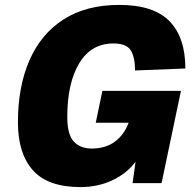

<svg xmlns="http://www.w3.org/2000/svg" viewBox="-20 -746 780 782"><path d="M308 16Q175 16 114 -52.5Q53 -121 53 -248Q53 -393 100 -500.5Q147 -608 239 -667Q331 -726 466 -726Q606 -726 670.5 -659.5Q735 -593 735 -467L530 -459Q530 -513 512.5 -541Q495 -569 442 -569Q351 -569 302.5 -488Q254 -407 254 -270Q254 -198 280.5 -169.5Q307 -141 354 -141Q409 -141 447 -168.5Q485 -196 504 -246H370L397 -376H717L638 0H520L532 -87Q496 -39 437 -11.5Q378 16 308 16Z"/></svg>

Font: Geist Black
Style: Italic
Weight: 900
Italic angle: -12°
Designer: Basement.studio, Andrés Briganti, Mateo Zaragoza
Foundry: Basement.studio, Vercel, Andrés Briganti, Guido Ferreyra, Mateo Zaragoza
Version: Version 1.500; ttfautohint (v1.8.4.7-5d5b)